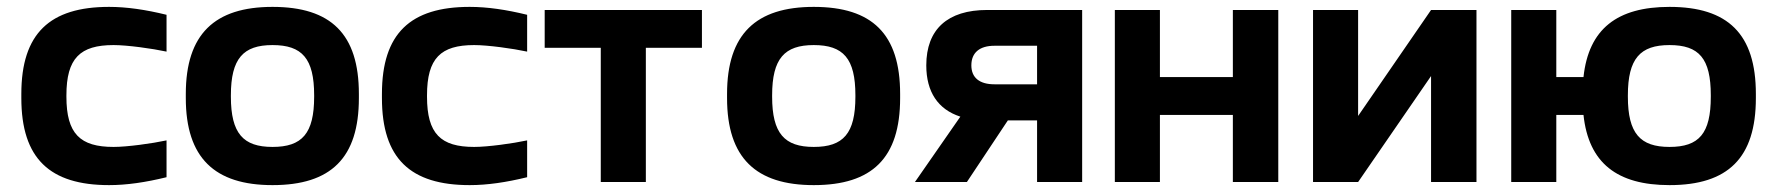

<svg xmlns="http://www.w3.org/2000/svg" viewBox="-20 -529 5162 558"><path d="M42 -256V-244C42 -68 125 9 297 9C348 9 403 1 464 -14V-121C422 -112 350 -102 310 -102C213 -102 173 -140 173 -248V-252C173 -360 213 -398 310 -398C350 -398 422 -388 464 -379V-486C403 -501 348 -509 297 -509C125 -509 42 -432 42 -256Z M520 -256V-244C520 -70 604 9 772 9C942 9 1023 -70 1023 -244V-256C1023 -430 942 -509 772 -509C604 -509 520 -430 520 -256ZM651 -248V-252C651 -359 687 -398 772 -398C858 -398 893 -359 893 -252V-248C893 -141 858 -102 772 -102C687 -102 651 -141 651 -248Z M1090 -256V-244C1090 -68 1173 9 1345 9C1396 9 1451 1 1512 -14V-121C1470 -112 1398 -102 1358 -102C1261 -102 1221 -140 1221 -248V-252C1221 -360 1261 -398 1358 -398C1398 -398 1470 -388 1512 -379V-486C1451 -501 1396 -509 1345 -509C1173 -509 1090 -432 1090 -256Z M1726 0H1857V-390H2020V-500H1563V-390H1726Z M2093 -256V-244C2093 -70 2177 9 2345 9C2515 9 2596 -70 2596 -244V-256C2596 -430 2515 -509 2345 -509C2177 -509 2093 -430 2093 -256ZM2224 -248V-252C2224 -359 2260 -398 2345 -398C2431 -398 2466 -359 2466 -252V-248C2466 -141 2431 -102 2345 -102C2260 -102 2224 -141 2224 -248Z M3125 -500H2849C2734 -500 2672 -444 2672 -339C2672 -262 2706 -211 2771 -190L2639 0H2790L2909 -179H2994V0H3125ZM2803 -339C2803 -376 2827 -396 2870 -396H2994V-284H2870C2827 -284 2803 -303 2803 -339Z M3220 0H3351V-195H3563V0H3695V-500H3563V-305H3351V-500H3220Z M3796 0H3927L4139 -308V0H4271V-500H4139L3927 -192V-500H3796Z M4372 0H4503V-195H4582C4597 -55 4680 9 4832 9C5002 9 5083 -70 5083 -244V-256C5083 -430 5002 -509 4832 -509C4680 -509 4597 -445 4582 -305H4503V-500H4372ZM4711 -248V-252C4711 -359 4747 -398 4832 -398C4918 -398 4952 -359 4952 -252V-248C4952 -141 4918 -102 4832 -102C4747 -102 4711 -141 4711 -248Z"/></svg>

Font: LT Wave Alt Bold
Style: Regular
Weight: 700
Designer: Daniel Lyons
Version: Version 2.5 (Glyphs App)